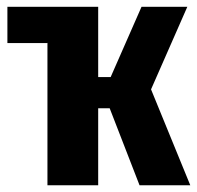

<svg xmlns="http://www.w3.org/2000/svg" viewBox="-20 -551 586 571"><path d="M429.2 -285.2 545.9 0H395L306.2 -229H272V0H121.1V-423.8L120.1 -422.9H2V-530.8H272V-321.8H309.1L400.9 -530.8H537.1Z"/></svg>

Font: Fira Sans Compressed
Style: Bold
Weight: 700
Width: 1
Designer: Carrois Corporate & Edenspiekermann AG
Foundry: Carrois Corporate GbR & Edenspiekermann AG
Version: Version 4.203;PS 004.203;hotconv 1.0.88;makeotf.lib2.5.64775